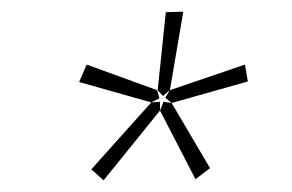

<svg xmlns="http://www.w3.org/2000/svg" viewBox="-20 -782 502 330"><path d="M272 -627 260 -617 251 -627 265 -761 295 -762ZM254 -613 240 -606 116 -641 129 -671 250 -627ZM406 -642 275 -605 264 -614 272 -627 401 -671ZM255 -592 158 -472 137 -491 240 -606 255 -607ZM341 -493 316 -474 255 -592 261 -607 275 -605Z"/></svg>

Font: Bitter Pro ExtraLight
Style: Italic
Weight: 275
Italic angle: -9°
Designer: Sol Matas, and Bitter project Authors
Foundry: Sol Matas
Version: Version 1.010